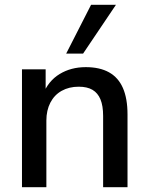

<svg xmlns="http://www.w3.org/2000/svg" viewBox="-20 -775 616 795"><path d="M71 0V-488H169V-384H158Q180 -440 227 -468.5Q274 -497 335 -497Q393 -497 431.5 -475.5Q470 -454 489 -410.5Q508 -367 508 -301V0H407V-295Q407 -337 396 -363.5Q385 -390 363 -403Q341 -416 306 -416Q266 -416 235.5 -399Q205 -382 188.5 -350Q172 -318 172 -276V0ZM254 -553 357 -755H460L324 -553Z"/></svg>

Font: Nunito Sans 12pt SemiBold
Style: Regular
Weight: 600
Designer: Vernon Adams
Foundry: Vernon Adams
Version: Version 3.101;gftools[0.9.27]